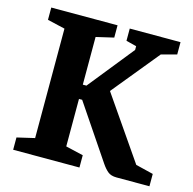

<svg xmlns="http://www.w3.org/2000/svg" viewBox="-97 -746 850 845"><g transform="rotate(15 328.0 -324.0)"><path d="M34.8 0V-56L114.9 -74.7V-573.3L34.8 -592V-648H336.8V-592L256.7 -573.3V-356.1H273.3L439.6 -563.4V-580.3L392.4 -592.3V-648H623.7V-592L553.9 -573.4L379.4 -360.1L575.4 -75.9L655.7 -56.2V0H505.8Q480.3 0 466 -11.8Q451.7 -23.5 437.4 -44.7L271.2 -291H256.7V-74.7L336.8 -56V0Z"/></g></svg>

Font: Faustina Light
Style: Regular
Weight: 300
Designer: Alfonso Garcia
Foundry: http://www.omnibus-type.com
Version: Version 1.200